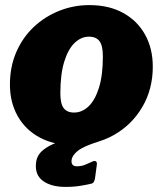

<svg xmlns="http://www.w3.org/2000/svg" viewBox="-20 -560 640 754"><path d="M268 10Q192 10 136 -20Q80 -50 49.5 -104Q19 -158 19 -228Q19 -298 44 -355.5Q69 -413 112.5 -454Q156 -495 212.5 -517.5Q269 -540 331 -540Q408 -540 464 -509Q520 -478 550 -423.5Q580 -369 580 -298Q580 -210 539 -140Q498 -70 427.5 -30Q357 10 268 10ZM271 -118Q302 -118 327.5 -142Q353 -166 368.5 -215Q384 -264 384 -339Q384 -380 371 -398Q358 -416 329 -416Q299 -416 273.5 -392Q248 -368 232.5 -318.5Q217 -269 217 -193Q217 -153 230 -135.5Q243 -118 271 -118ZM122 76Q124 61 132.5 47.5Q141 34 162 20Q183 6 224 -8L367 -4Q309 14 286 32Q263 50 261 70Q260 81 265 87Q270 93 281 93Q301 93 315.5 86.5Q330 80 344 74Q353 70 357.5 74.5Q362 79 360 89L353 141Q352 147 349 153Q346 159 340 161Q324 165 297 169.5Q270 174 237 174Q180 174 147.5 149.5Q115 125 122 76Z"/></svg>

Font: Libre Franklin Thin Black
Style: Italic
Weight: 900
Italic angle: -8°
Version: Version 2.000